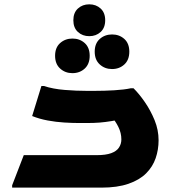

<svg xmlns="http://www.w3.org/2000/svg" viewBox="-20 -859 800 879"><path d="M35.6 -10.8 88.8 -148.7H422.1Q464.6 -148.7 489.1 -157.8Q513.7 -166.8 524.6 -183.4Q535.6 -199.9 535.6 -220.7Q535.6 -250.3 521.9 -277.9Q508.3 -305.4 490.7 -323.8L563.5 -319.3Q521.6 -309.8 491.6 -304.8Q461.7 -299.9 435.8 -297.8Q410 -295.8 379.6 -295.8H340.8Q311.3 -295.8 273.7 -298.1Q236.2 -300.4 198.4 -307.4Q160.6 -314.4 127.2 -327.8L169.6 -465.4H180.4Q223.2 -451.5 276 -447.3Q328.8 -443 378.4 -443H410.4Q457.8 -443 503.5 -445.7Q549.2 -448.4 579.2 -455H591.2Q616.9 -429.6 643.1 -391.7Q669.3 -353.7 687.7 -309Q706 -264.2 706 -216.9Q706 -173.7 692.6 -134.7Q679.2 -95.7 649 -65.4Q618.7 -35.1 568.1 -17.6Q517.5 0 443.8 0H35.6ZM388.7 -693.4Q357.7 -693.4 336.7 -712.6Q315.8 -731.8 315.8 -766.3Q315.8 -800.8 336.7 -820Q357.7 -839.2 388.7 -839.2Q419.8 -839.2 440.7 -820Q461.6 -800.8 461.6 -766.3Q461.6 -731.8 440.7 -712.6Q419.8 -693.4 388.7 -693.4ZM492.8 -542.9Q460 -542.9 436.8 -563.9Q413.6 -584.8 413.6 -622.5Q413.6 -660.1 436.8 -680.7Q460 -701.3 493.2 -701.3Q526.3 -701.3 549.2 -680.7Q572 -660.1 572 -622.5Q572 -584.8 549.3 -563.9Q526.5 -542.9 492.8 -542.9ZM311.4 -524.1Q278.6 -524.1 255.4 -545.1Q232.2 -566 232.2 -603.7Q232.2 -641.3 255.4 -661.9Q278.6 -682.5 311.7 -682.5Q344.9 -682.5 367.8 -661.9Q390.6 -641.3 390.6 -603.7Q390.6 -566 367.9 -545.1Q345.1 -524.1 311.4 -524.1Z"/></svg>

Font: Kufam
Style: Italic
Weight: 400
Italic angle: -11°
Designer: Artur Schmal
Foundry: Original Type
Version: Version 1.301; ttfautohint (v1.8.3)